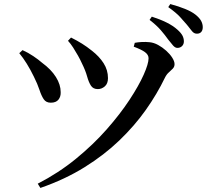

<svg xmlns="http://www.w3.org/2000/svg" viewBox="-20 -869 1040 946"><path d="M166 36Q269 -17 354.5 -87Q440 -157 506 -232Q572 -307 618 -377Q664 -447 688 -501Q712 -555 712 -582Q712 -599 694.5 -612Q677 -625 639 -639L644 -658Q659 -661 678.5 -662Q698 -663 717 -661Q738 -659 759 -647.5Q780 -636 798.5 -619.5Q817 -603 828.5 -585Q840 -567 840 -553Q840 -540 831.5 -531Q823 -522 812 -512.5Q801 -503 793 -487Q754 -406 698.5 -327.5Q643 -249 568 -177Q493 -105 396.5 -45Q300 15 179 57ZM230 -363Q207 -363 195.5 -380Q184 -397 174.5 -426Q165 -455 147 -491Q130 -526 112 -555Q94 -584 75 -607L91 -622Q118 -610 144 -592.5Q170 -575 187 -560Q232 -527 255.5 -489.5Q279 -452 279 -415Q280 -393 268 -378Q256 -363 230 -363ZM462 -430Q439 -430 428 -447Q417 -464 409 -493Q401 -522 384 -556Q376 -574 364.5 -594.5Q353 -615 340.5 -634.5Q328 -654 315 -668L330 -684Q360 -669 384 -654Q408 -639 433 -619Q469 -591 490.5 -557.5Q512 -524 512 -484Q512 -457 496.5 -443.5Q481 -430 462 -430ZM854 -633Q843 -633 832.5 -645Q822 -657 808 -675Q794 -695 773 -719.5Q752 -744 717 -771L728 -787Q769 -774 801 -758Q833 -742 854 -723Q872 -707 879 -693.5Q886 -680 886 -665Q886 -651 877 -642Q868 -633 854 -633ZM950 -703Q936 -703 926 -715.5Q916 -728 901 -747Q886 -765 866.5 -786Q847 -807 809 -834L819 -849Q860 -838 892 -825Q924 -812 943 -797Q963 -781 971 -766Q979 -751 979 -735Q979 -720 971.5 -711.5Q964 -703 950 -703Z"/></svg>

Font: Noto Serif JP ExtraLight SemiBold
Style: Regular
Weight: 600
Version: Version 2.003-H1;hotconv 1.1.1;makeotfexe 2.6.0